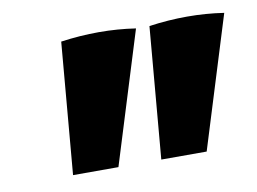

<svg xmlns="http://www.w3.org/2000/svg" viewBox="-47 -739 603 450"><g transform="rotate(-10 254.5 -514.0)"><path d="M94 -354 121 -667Q213 -680 299 -667L202 -354ZM304 -354 331 -667Q423 -680 509 -667L412 -354Z"/></g></svg>

Font: Piazzolla SC Black
Style: Italic
Weight: 900
Italic angle: -11.3°
Designer: Juan Pablo del Peral
Foundry: Huerta Tipografica
Version: Version 1.330